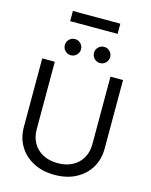

<svg xmlns="http://www.w3.org/2000/svg" viewBox="-155 -1189 1020 1298"><g transform="rotate(15 355.0 -539.5)"><path d="M549.8 -727.5H637.7V-247.1Q637.7 -172.4 602.8 -114Q567.9 -55.7 504.4 -22Q440.9 11.7 355.5 11.7Q270 11.7 206.3 -22Q142.6 -55.7 107.4 -114Q72.3 -172.4 72.3 -247.1V-727.5H160.2V-253.9Q160.2 -200.7 183.6 -159.2Q207 -117.7 251 -94Q294.9 -70.3 355.5 -70.3Q416 -70.3 459.5 -94Q502.9 -117.7 526.4 -159.2Q549.8 -200.7 549.8 -253.9ZM252.9 -797.9Q229.5 -797.9 212.9 -814.5Q196.3 -831.1 196.3 -854.5Q196.3 -877.9 212.9 -894.5Q229.5 -911.1 252.9 -911.1Q276.4 -911.1 293 -894.5Q309.6 -877.9 309.6 -854.5Q309.6 -831.1 293 -814.5Q276.4 -797.9 252.9 -797.9ZM457 -797.9Q433.6 -797.9 417 -814.5Q400.4 -831.1 400.4 -854.5Q400.4 -877.9 417 -894.5Q433.6 -911.1 457 -911.1Q480.5 -911.1 497.1 -894.5Q513.7 -877.9 513.7 -854.5Q513.7 -831.1 497.1 -814.5Q480.5 -797.9 457 -797.9ZM521.5 -1090.8V-1019.5H189.5V-1090.8Z"/></g></svg>

Font: Inter Display
Style: Regular
Weight: 400
Designer: Rasmus Andersson
Foundry: rsms
Version: Version 4.000;git-37864ae